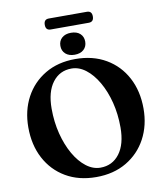

<svg xmlns="http://www.w3.org/2000/svg" viewBox="-105 -1077 1008 1180"><g transform="rotate(-10 399.0 -487.0)"><path d="M397 -718Q506.5 -718 587.8 -670.5Q669 -623 713.5 -539Q758 -455 758 -345.5Q758 -241 713.8 -158.5Q669.5 -76 589 -28.5Q508.5 19 400 19Q291 19 210.2 -28.5Q129.5 -76 85 -160Q40.5 -244 40.5 -354Q40.5 -458.5 84.5 -540.8Q128.5 -623 208.8 -670.5Q289 -718 397 -718ZM598.5 -256.5Q598.5 -339.5 579.8 -413Q561 -486.5 528 -543.2Q495 -600 453 -632.2Q411 -664.5 364 -664.5Q290 -664.5 245.8 -606Q201.5 -547.5 201.5 -442.5Q201.5 -359.5 220.2 -285.8Q239 -212 271.5 -155.2Q304 -98.5 346.2 -66Q388.5 -33.5 435 -33.5Q509.5 -33.5 554 -92.2Q598.5 -151 598.5 -256.5ZM399 -744.5Q363.5 -744.5 342.5 -763.2Q321.5 -782 321.5 -813Q321.5 -844 342.5 -862.8Q363.5 -881.5 399 -881.5Q435.5 -881.5 456 -862.8Q476.5 -844 476.5 -813Q476.5 -782.5 456 -763.5Q435.5 -744.5 399 -744.5ZM249.5 -957Q249.5 -991.5 280.5 -991.5H518Q549.5 -991.5 549.5 -957.5Q549.5 -923 518 -923H280.5Q249.5 -923 249.5 -957Z"/></g></svg>

Font: Fraunces 9pt SemiBold
Style: Regular
Weight: 600
Version: Version 1.000;[b76b70a41]